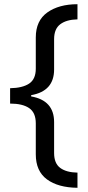

<svg xmlns="http://www.w3.org/2000/svg" viewBox="-20 -734 420 912"><path d="M348 158Q256 157 203 118Q150 79 150 -1V-148Q150 -199 118.5 -220.5Q87 -242 28 -242V-315Q87 -316 118.5 -337Q150 -358 150 -408V-556Q150 -636 205 -675Q260 -714 348 -714V-642Q296 -641 266.5 -619Q237 -597 237 -548V-404Q237 -301 128 -282V-276Q237 -257 237 -154V-7Q237 42 266 63.5Q295 85 348 86Z"/></svg>

Font: Noto Sans Old Permic
Style: Regular
Weight: 400
Designer: Monotype Design Team
Foundry: Monotype Imaging Inc.
Version: Version 2.001; ttfautohint (v1.8.4.7-5d5b)